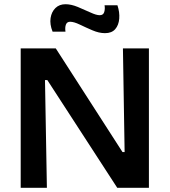

<svg xmlns="http://www.w3.org/2000/svg" viewBox="-20 -889 803 909"><path d="M78 0V-660H244L560 -169H570L562 -660H685V0H535L204 -510H193L202 0ZM477 -732Q449 -732 417.5 -745.5Q386 -759 358 -772.5Q330 -786 312 -786Q297 -786 292 -772.5Q287 -759 290 -739H229Q215 -774 219.5 -803.5Q224 -833 242.5 -851Q261 -869 290 -869Q317 -869 348.5 -856Q380 -843 408 -830Q436 -817 452 -817Q469 -817 473.5 -832Q478 -847 475 -864H536Q547 -831 544.5 -800.5Q542 -770 525.5 -751Q509 -732 477 -732Z"/></svg>

Font: Bricolage Grotesque 10pt SemiBold
Style: Regular
Weight: 600
Designer: Mathieu Triay
Foundry: Atelier Triay
Version: Version 1.000; ttfautohint (v1.8.4.7-5d5b);gftools[0.9.29]